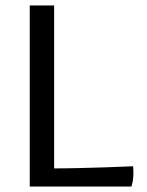

<svg xmlns="http://www.w3.org/2000/svg" viewBox="-20 -683 540 703"><path d="M88.9 0H460.9C460.9 0 472.2 -26.4 467.3 -74.2C467.3 -74.2 290 -66.4 178.2 -66.4V-663.1H88.9Z"/></svg>

Font: Basic
Style: Regular
Weight: 400
Designer: Magnus Gaarde
Foundry: Magnus Gaarde
Version: Version 1.001